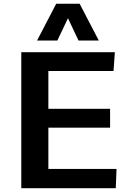

<svg xmlns="http://www.w3.org/2000/svg" viewBox="-20 -984 692 1004"><path d="M91.3 0V-710.9H580.6L573.7 -612.8H232.9V-415H555.7V-316.4H232.9V-100.6H589.4L585.4 0ZM173.8 -772 273.9 -964.4H396.5L496.6 -772H390.6L335.4 -888.7L279.8 -772Z"/></svg>

Font: Comme SemiBold
Style: Regular
Weight: 600
Version: Version 1.000;gftools[0.9.27]